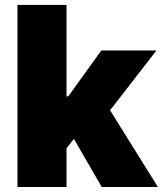

<svg xmlns="http://www.w3.org/2000/svg" viewBox="-20 -747 651 767"><path d="M49.7 0V-727.3H245.7V-362.2H252.8L384.9 -545.5H605.1L419.7 -306.5L610.8 0H386.4L275.2 -192.1L245.7 -154.8V0Z"/></svg>

Font: Karasuma Gothic
Style: Black
Weight: 900
Designer: Rasmus Andersson / Ryoko Nishizuka
Foundry: Genbu
Version: Version 1.00